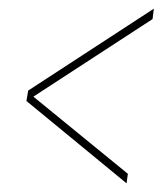

<svg xmlns="http://www.w3.org/2000/svg" viewBox="-20 -512 381 443"><path d="M272 -89 41 -279 45 -303 335 -492 332 -468 57 -289 275 -111Z"/></svg>

Font: Georama
Style: Italic
Weight: 400
Width: 2
Italic angle: -9°
Designer: Jean-Baptiste Levee
Foundry: Production Type
Version: Version 1.000